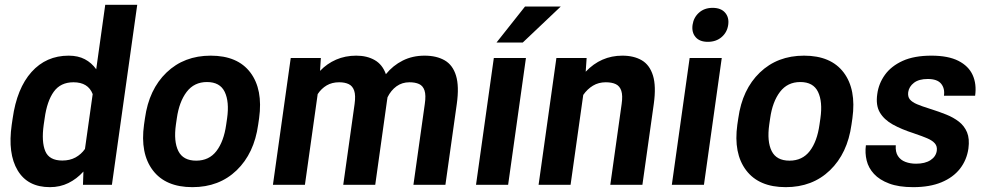

<svg xmlns="http://www.w3.org/2000/svg" viewBox="-20 -770 4118 800"><path d="M418.5 -750H551.8L446.3 0H325.7L327.6 -55.2Q299.8 -24.4 264.9 -7.3Q230 9.8 188 9.8Q95.2 9.8 53.5 -60.1Q11.7 -129.9 28.8 -250L32.7 -276.4Q50.3 -401.9 111.3 -470Q172.4 -538.1 266.1 -538.1Q305.2 -538.1 333.5 -523.2Q361.8 -508.3 380.9 -481.4ZM239.7 -101.1Q271 -101.1 294.7 -114Q318.4 -127 334 -149.4L366.2 -377.9Q347.2 -427.2 286.1 -427.2Q232.4 -427.2 204.1 -387.9Q175.8 -348.6 166 -276.4L162.1 -250Q152.3 -179.2 168.7 -140.1Q185.1 -101.1 239.7 -101.1Z M584 -277.3Q600.6 -397.5 673.8 -467.8Q747.1 -538.1 857.9 -538.1Q970.2 -538.1 1023.2 -467.8Q1076.2 -397.5 1059.6 -277.3L1055.7 -250.5Q1039.1 -130.9 966.1 -60.5Q893.1 9.8 781.7 9.8Q669.9 9.8 616.7 -60.5Q563.5 -130.9 580.1 -250.5ZM712.9 -250.5Q703.1 -180.7 723.1 -140.6Q743.2 -100.6 797.4 -100.6Q851.1 -100.6 881.8 -140.6Q912.6 -180.7 922.4 -250.5L926.3 -277.3Q936 -346.2 916.3 -387.2Q896.5 -428.2 842.3 -428.2Q789.1 -428.2 757.8 -387.2Q726.6 -346.2 716.8 -277.3Z M1749 -538.1Q1798.8 -538.1 1832.8 -518.6Q1866.7 -499 1880.1 -454.8Q1893.6 -410.6 1883.3 -336.9L1835.9 0H1702.6L1750 -336.9Q1755.4 -373.5 1748.8 -393.1Q1742.2 -412.6 1726.1 -419.9Q1710 -427.2 1686 -427.2Q1655.3 -427.2 1632.1 -410.4Q1608.9 -393.6 1594.7 -364.7L1592.8 -352.5L1543.5 0H1410.2L1457.5 -336.9Q1462.4 -372.6 1455.8 -392.1Q1449.2 -411.6 1433.1 -419.4Q1417 -427.2 1393.1 -427.2Q1363.3 -427.2 1341.1 -414.1Q1318.8 -400.9 1303.7 -377.9L1250.5 0H1117.2L1191.4 -528.3H1316.9L1313.5 -474.6Q1342.3 -504.9 1380.4 -521.5Q1418.5 -538.1 1464.4 -538.1Q1509.3 -538.1 1541.5 -519.5Q1573.7 -501 1587.9 -460.9Q1617.2 -497.1 1658 -517.6Q1698.7 -538.1 1749 -538.1Z M2167.5 -742.7H2316.4L2158.2 -592.8H2048.8ZM2097.2 0H1963.4L2037.6 -528.3H2171.4Z M2573.2 -538.1Q2621.1 -538.1 2654.1 -518.8Q2687 -499.5 2700.7 -455.3Q2714.4 -411.1 2704.1 -336.9L2656.7 0H2522.9L2570.3 -337.4Q2575.2 -372.1 2568.8 -391.6Q2562.5 -411.1 2546.1 -419.2Q2529.8 -427.2 2503.9 -427.2Q2474.1 -427.2 2450.7 -413.1Q2427.2 -398.9 2410.2 -374.5L2357.4 0H2224.1L2298.3 -528.3H2424.3L2420.4 -471.2Q2483.9 -538.1 2573.2 -538.1Z M2949.2 -737.3Q2983.9 -737.3 3001.2 -717.3Q3018.6 -697.3 3014.2 -666.5Q3009.8 -635.3 2986.8 -615.5Q2963.9 -595.7 2929.2 -595.7Q2895 -595.7 2878.2 -615.5Q2861.3 -635.3 2865.7 -666.5Q2870.1 -697.3 2892.6 -717.3Q2915 -737.3 2949.2 -737.3ZM2913.1 0H2779.3L2853.5 -528.3H2987.3Z M3056.2 -277.3Q3072.8 -397.5 3146 -467.8Q3219.2 -538.1 3330.1 -538.1Q3442.4 -538.1 3495.4 -467.8Q3548.3 -397.5 3531.7 -277.3L3527.8 -250.5Q3511.2 -130.9 3438.2 -60.5Q3365.2 9.8 3253.9 9.8Q3142.1 9.8 3088.9 -60.5Q3035.6 -130.9 3052.2 -250.5ZM3185.1 -250.5Q3175.3 -180.7 3195.3 -140.6Q3215.3 -100.6 3269.5 -100.6Q3323.2 -100.6 3354 -140.6Q3384.8 -180.7 3394.5 -250.5L3398.4 -277.3Q3408.2 -346.2 3388.4 -387.2Q3368.7 -428.2 3314.5 -428.2Q3261.2 -428.2 3230 -387.2Q3198.7 -346.2 3189 -277.3Z M3788.1 -214.4Q3736.3 -231 3700 -251.2Q3663.6 -271.5 3646 -301.5Q3628.4 -331.5 3635.3 -378.4Q3641.1 -421.9 3667.2 -458.3Q3693.4 -494.6 3741.2 -516.4Q3789.1 -538.1 3860.8 -538.1Q3930.7 -538.1 3973.1 -516.6Q4015.6 -495.1 4032.7 -457.5Q4049.8 -419.9 4043 -371.1H3913.1Q3917.5 -401.4 3901.4 -421.1Q3885.3 -440.9 3845.7 -440.9Q3808.6 -440.9 3788.1 -425Q3767.6 -409.2 3764.2 -386.2Q3761.7 -367.2 3771.2 -355.7Q3780.8 -344.2 3801 -335.7Q3821.3 -327.1 3851.1 -317.9Q3853 -316.9 3855.5 -316.4Q3857.9 -315.9 3860.4 -314.9Q3892.6 -304.7 3922.6 -292.7Q3952.6 -280.8 3975.3 -263.2Q3998 -245.6 4009.3 -218.8Q4020.5 -191.9 4015.1 -151.4Q4008.3 -103.5 3980 -67.1Q3951.7 -30.8 3902.8 -10.5Q3854 9.8 3784.7 9.8Q3724.6 9.8 3684.6 -5.4Q3644.5 -20.5 3621.6 -45.4Q3598.6 -70.3 3591.1 -101.3Q3583.5 -132.3 3587.9 -164.6H3712.4Q3710.4 -136.7 3721.4 -119.9Q3732.4 -103 3752.4 -95.5Q3772.5 -87.9 3796.9 -87.9Q3834.5 -87.9 3857.2 -102.8Q3879.9 -117.7 3883.3 -142.1Q3885.7 -160.6 3875.2 -172.6Q3864.7 -184.6 3843.8 -193.6Q3822.8 -202.6 3793.5 -212.4Q3790.5 -213.4 3788.1 -214.4Z"/></svg>

Font: Robert Sans ExtraBold
Style: Italic
Weight: 800
Italic angle: -8°
Designer: Christian Robertson (extended by Adam Twardoch)
Foundry: Google
Version: Version 12.135;April 2, 2019;FontCreator 11.5.0.2425 64-bit;